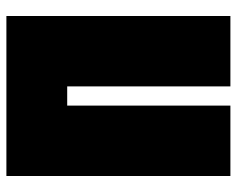

<svg xmlns="http://www.w3.org/2000/svg" viewBox="-90 -650 740 600"><g transform="rotate(-90 280.0 -350.0)"><path d="M30 0V-700H530V0H310V-510H250V0Z"/></g></svg>

Font: Tektur Condensed Black
Style: Regular
Weight: 900
Width: 3
Designer: Adam Jagosz
Foundry: Adam Jagosz
Version: Version 1.005;gftools[0.9.30]